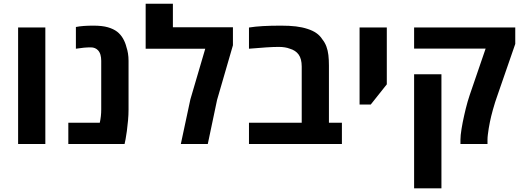

<svg xmlns="http://www.w3.org/2000/svg" viewBox="-20 -780 2825 1040"><path d="M78.1 0V-631.3H225.6V0Z M350.1 0V-115.2H520.5Q524.4 -132.8 526.4 -150.9Q528.3 -168.9 528.3 -187V-450.7Q528.3 -468.3 524.2 -483.2Q520 -498 510.7 -507.8Q503.9 -515.1 494.1 -519.3Q484.4 -523.4 471.7 -523.4Q453.6 -523.4 434.3 -521.7Q415 -520 391.1 -516.1V-633.8Q410.2 -637.7 433.8 -639.4Q457.5 -641.1 485.8 -641.1Q533.7 -641.1 564.2 -632.3Q594.7 -623.5 614.3 -608.4Q633.8 -593.3 646.5 -571Q659.2 -548.8 665 -524.4Q670.4 -508.8 673.3 -490.2Q676.3 -471.7 676.3 -450.7V-187Q676.3 -159.2 673.6 -128.4Q670.9 -97.7 667.2 -70.3Q663.6 -43 660.2 -25.9L654.8 0Z M959.5 0 1011.2 -241.7 1091.8 -516.1H769V-759.8H916.5V-632.3H1241.7V-534.7L1155.8 -238.8L1105.5 0Z M1328.6 0V-115.2H1614.3V-419.4Q1614.3 -460.9 1597.9 -484.1Q1581.5 -507.3 1548.8 -516.6Q1537.6 -521 1522.9 -523.4Q1508.3 -525.9 1490.2 -525.9Q1461.4 -525.9 1423.3 -523.4Q1385.3 -521 1328.6 -516.1V-630.9Q1360.8 -636.2 1404.3 -638.7Q1447.8 -641.1 1502.4 -641.1Q1548.3 -641.1 1582.8 -637Q1617.2 -632.8 1645.5 -623.5Q1674.3 -614.3 1693.8 -600.6Q1713.4 -586.9 1725.6 -567.4Q1740.2 -549.3 1748 -528.1Q1755.9 -506.8 1758.8 -481.4Q1761.7 -456.1 1761.7 -425.3V-115.2H1832V0Z M1927.7 -213.9V-631.3H2075.2V-323.2L1988.3 -213.9Z M2474.1 0Q2474.1 -5.9 2474.1 -11.7Q2474.1 -17.6 2474.1 -23.4Q2474.1 -45.9 2480 -81.8Q2485.8 -117.7 2494.6 -156.2Q2498 -171.9 2502.7 -190.7Q2507.3 -209.5 2512.9 -229Q2518.6 -248.5 2524.4 -265.6L2610.4 -516.6H2223.1V-631.3H2771V-542L2674.3 -262.7Q2668.5 -247.1 2662.1 -226.8Q2655.8 -206.5 2650.1 -186.5Q2644.5 -166.5 2640.6 -150.4Q2637.2 -136.7 2633.8 -119.9Q2630.4 -103 2627.4 -85.2Q2624.5 -67.4 2622.6 -51.3Q2620.6 -35.2 2620.6 -23.4V0ZM2223.1 240.2V-377.9H2371.1V240.2Z"/></svg>

Font: Wonky
Style: Regular
Weight: 400
Designer: Monotype Design Team
Foundry: Monotype Imaging Inc.
Version: Version 3.000